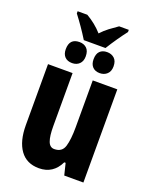

<svg xmlns="http://www.w3.org/2000/svg" viewBox="-163 -969 839 1065"><g transform="rotate(20 257.0 -436.0)"><path d="M193 -743Q172 -777 150.5 -808Q129 -839 106 -869V-882H163Q217 -851 257 -806Q278 -829 302 -847Q326 -865 351 -882H408V-869Q387 -842 364.5 -809.5Q342 -777 321 -743ZM175 -601Q147 -601 131.5 -617Q116 -633 116 -662Q116 -725 175 -725Q201 -725 217.5 -709.5Q234 -694 234 -662Q234 -633 217.5 -617Q201 -601 175 -601ZM338 -601Q311 -601 295.5 -617Q280 -633 280 -662Q280 -694 295.5 -709.5Q311 -725 338 -725Q364 -725 381 -709.5Q398 -694 398 -662Q398 -633 381 -617Q364 -601 338 -601ZM461 -550V0H348L331 -69H323Q285 10 201 10Q128 10 90 -43Q52 -96 52 -191V-550H197V-237Q197 -178 208 -148.5Q219 -119 245 -119Q291 -119 303.5 -160Q316 -201 316 -274V-550Z"/></g></svg>

Font: Noto Sans ExtraCondensed ExtraBold
Style: Regular
Weight: 800
Width: 2
Designer: Monotype Design Team
Foundry: Monotype Imaging Inc.
Version: Version 2.013; ttfautohint (v1.8.4.7-5d5b)